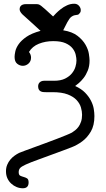

<svg xmlns="http://www.w3.org/2000/svg" viewBox="-20 -780 565 1027"><path d="M12 136Q12 117 18.5 101.5Q25 86 35 74Q45 62 57.5 53Q70 44 82 38Q91 34 113 26Q135 18 163.5 7.5Q192 -3 223.5 -14.5Q255 -26 283.5 -37Q312 -48 334 -57Q356 -66 365 -71Q373 -76 382.5 -83.5Q392 -91 400 -102Q408 -113 413.5 -129Q419 -145 419 -166Q419 -184 413 -205Q407 -226 390 -244.5Q373 -263 342 -275Q311 -287 260 -287H225Q219 -287 212 -287.5Q205 -288 198.5 -291Q192 -294 188 -300.5Q184 -307 184 -318Q184 -332 193 -340Q202 -348 216 -348H269Q305 -348 328 -359.5Q351 -371 364.5 -387.5Q378 -404 383.5 -422.5Q389 -441 389 -456Q389 -469 385 -487Q381 -505 368 -521.5Q355 -538 330.5 -549Q306 -560 265 -560Q223 -560 188 -546Q153 -532 135 -502Q146 -488 146 -472Q146 -452 132.5 -440Q119 -428 102 -428Q86 -428 72 -439Q58 -450 58 -476Q58 -487 62 -505.5Q66 -524 80 -544Q94 -564 121.5 -583Q149 -602 197 -615Q193 -618 188.5 -622.5Q184 -627 174 -636Q164 -645 146.5 -661Q129 -677 100 -703Q85 -718 85 -731Q85 -734 86 -738.5Q87 -743 90.5 -747.5Q94 -752 101 -755Q108 -758 120 -758H173Q181 -758 186.5 -756.5Q192 -755 200.5 -748.5Q209 -742 223.5 -729Q238 -716 264 -692Q269 -698 280 -709Q291 -720 305.5 -731.5Q320 -743 338.5 -751.5Q357 -760 377 -760Q393 -760 402.5 -749Q412 -738 412 -726Q412 -717 409 -713Q402 -702 395 -701Q388 -700 379.5 -698.5Q371 -697 361.5 -690Q352 -683 340 -661Q334 -650 329 -639.5Q324 -629 318 -618Q367 -610 395 -588Q423 -566 437.5 -540.5Q452 -515 455.5 -491.5Q459 -468 459 -456Q459 -426 449.5 -402.5Q440 -379 427 -362.5Q414 -346 401.5 -335.5Q389 -325 382 -320Q415 -305 435 -284.5Q455 -264 466.5 -241.5Q478 -219 481.5 -197.5Q485 -176 485 -159Q485 -109 466 -76.5Q447 -44 420 -24Q393 -4 363.5 7.5Q334 19 312 27Q234 56 188 72.5Q142 89 118 100Q94 111 87 119.5Q80 128 80 141Q80 156 88.5 160Q97 164 106.5 166.5Q116 169 124.5 174Q133 179 133 196Q133 227 102 227Q85 227 69 220.5Q53 214 40 202Q27 190 19.5 173.5Q12 157 12 136Z"/></svg>

Font: CMU Typewriter Custom
Style: Regular
Weight: 500
Monospace: yes
Version: Version 0.7.0